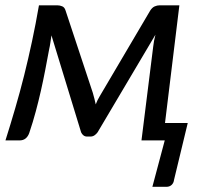

<svg xmlns="http://www.w3.org/2000/svg" viewBox="-20 -528 770 722"><path d="M329 -179Q332.5 -167 335.2 -156.2Q338 -145.5 340 -135.5Q345.5 -150.5 355.5 -167L545 -488.5Q552.5 -500 561.8 -504Q571 -508 580 -508H654.5L600.5 -65.5H686L634.5 148Q633 160.5 625.2 167.5Q617.5 174.5 606 174.5H553L599.5 0H512L556 -352Q557 -362 559.2 -374Q561.5 -386 564.5 -397.5L347 -30.5Q342 -23.5 335.2 -19Q328.5 -14.5 320 -14.5H307.5Q299.5 -14.5 293.8 -19Q288 -23.5 285 -30.5L173.5 -395Q171.5 -382 169.5 -368Q167.5 -354 165 -343.5Q157.5 -303 150 -264.2Q142.5 -225.5 133.8 -186.8Q125 -148 114.5 -108.8Q104 -69.5 90 -28Q85.5 -15 76.5 -7.5Q67.5 0 53.5 0H0.5Q19.5 -60 37.2 -120.8Q55 -181.5 70.8 -244.5Q86.5 -307.5 100.5 -373Q114.5 -438.5 126.5 -508H196Q205 -508 214 -504.2Q223 -500.5 226.5 -488.5L329 -179Z"/></svg>

Font: Lato
Style: Italic
Weight: 400
Italic angle: -7°
Designer: Lukasz Dziedzic
Foundry: tyPoland Lukasz Dziedzic
Version: Version 2.007; 2014-02-27